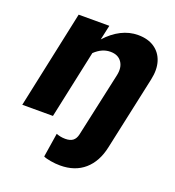

<svg xmlns="http://www.w3.org/2000/svg" viewBox="-134 -628 869 953"><g transform="rotate(20 300.0 -151.5)"><path d="M290 219Q265 219 239 214.5Q213 210 201 204L221 77Q231 81 243 83.5Q255 86 269 86Q295 86 309 75Q323 64 328 42L402 -297Q412 -341 393 -369Q374 -397 333 -397Q311 -397 290.5 -388Q270 -379 250 -360L173 0H11L121 -516H283L266 -438Q303 -479 345.5 -500.5Q388 -522 434 -522Q486 -522 520.5 -498.5Q555 -475 568 -433.5Q581 -392 569 -337L485 52Q468 132 418 175.5Q368 219 290 219Z"/></g></svg>

Font: Red Hat Mono
Style: Italic
Weight: 300
Italic angle: -12°
Monospace: yes
Designer: Pentagram, MCKL
Foundry: Pentagram, MCKL
Version: Version 1.023